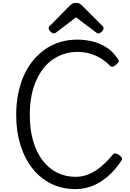

<svg xmlns="http://www.w3.org/2000/svg" viewBox="-20 -1289 900 1328"><path d="M502 19Q409 19 333.5 -18.5Q258 -56 204 -124.5Q150 -193 121 -287Q92 -381 92 -495Q92 -571 105.5 -639Q119 -707 144.5 -765Q170 -823 207.5 -869Q245 -915 292 -948Q339 -981 395.5 -998Q452 -1015 515 -1015Q566 -1015 617 -1003Q668 -991 714 -962.5Q760 -934 795 -882Q804 -870 800 -861Q796 -852 784 -842Q770 -830 759.5 -827.5Q749 -825 740 -835Q710 -866 674.5 -887Q639 -908 599.5 -919Q560 -930 515 -930Q468 -930 425 -916.5Q382 -903 345 -877.5Q308 -852 279 -814.5Q250 -777 229 -728.5Q208 -680 197 -622Q186 -564 186 -495Q186 -393 209.5 -313Q233 -233 275.5 -178Q318 -123 376 -94.5Q434 -66 502 -66Q544 -66 579.5 -78.5Q615 -91 647 -112.5Q679 -134 707 -161.5Q735 -189 760 -219Q769 -230 780.5 -228Q792 -226 806 -215Q821 -204 823.5 -195Q826 -186 818 -175Q774 -110 723.5 -67Q673 -24 617.5 -2.5Q562 19 502 19ZM352 -1058Q342 -1058 329.5 -1070Q317 -1082 317 -1092Q317 -1095 317 -1099Q317 -1103 323 -1108L462 -1249Q469 -1256 478 -1262.5Q487 -1269 506 -1269Q525 -1269 533.5 -1262.5Q542 -1256 549 -1249L690 -1108Q695 -1103 695.5 -1099Q696 -1095 696 -1092Q696 -1082 683.5 -1070Q671 -1058 661 -1058Q654 -1058 649 -1061.5Q644 -1065 636 -1071L506 -1169L377 -1071Q370 -1065 364 -1061.5Q358 -1058 352 -1058Z"/></svg>

Font: Playwrite NG Modern
Style: Regular
Weight: 400
Designer: Veronika Burian, José Scaglione
Foundry: TypeTogether
Version: Version 1.002